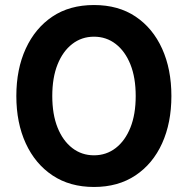

<svg xmlns="http://www.w3.org/2000/svg" viewBox="-20 -732 747 764"><path d="M354 12Q258 12 189 -34Q120 -80 82.5 -161.5Q45 -243 45 -350Q45 -457 82.5 -538.5Q120 -620 188.5 -666Q257 -712 354 -712Q451 -712 519.5 -666Q588 -620 625 -538.5Q662 -457 662 -350Q662 -243 625 -161.5Q588 -80 519 -34Q450 12 354 12ZM354 -114Q403 -114 440.5 -143Q478 -172 499 -224.5Q520 -277 520 -350Q520 -423 499 -475.5Q478 -528 440.5 -557Q403 -586 354 -586Q305 -586 267.5 -557Q230 -528 209 -475.5Q188 -423 188 -350Q188 -277 209 -224.5Q230 -172 267.5 -143Q305 -114 354 -114Z"/></svg>

Font: DM Sans 16pt ExtraBold
Style: Regular
Weight: 800
Version: Version 4.004;gftools[0.9.30]